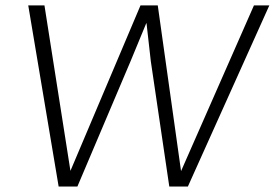

<svg xmlns="http://www.w3.org/2000/svg" viewBox="-20 -680 1002 700"><path d="M456.1 -457 262.2 0H193.8L83 -660.2H142.1L236.8 -57.1L492.2 -660.2H555.2L640.1 -56.2L905.8 -660.2H961.9L665 0H597.2L529.8 -457L514.2 -595.2H513.2Z"/></svg>

Font: Human Sans Light
Style: Italic
Weight: 300
Italic angle: -8°
Designer: Tim Radville
Foundry: Continuum
Version: Version 1.000;FEAKit 1.0